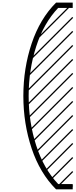

<svg xmlns="http://www.w3.org/2000/svg" viewBox="-20 -990 574 1453"><path d="M530.3 442.9H404.3Q282.2 320.8 219.5 133.5Q156.7 -53.7 156.7 -263.7Q156.7 -473.6 219.5 -660.9Q282.2 -848.1 404.3 -970.2H530.3V-930.2H420.4Q311 -815.4 253.9 -638.2Q196.8 -460.9 196.8 -263.7Q196.8 -66.4 253.9 110.8Q311 288.1 420.4 402.8H530.3ZM526.9 410.6 533.7 417.5 525.4 425.8 518.6 418.9ZM526.9 304.7 533.7 311.5 419.4 425.8 412.6 418.9ZM526.9 198.7 533.7 205.6 368.2 371.1 361.3 364.3ZM526.9 92.3 533.7 99.1 323.7 309.6 318.8 300.8ZM526.9 -13.2 533.7 -6.3 284.7 242.7 280.3 233.4ZM526.9 -119.1 533.7 -112.3 253.9 167.5 249 158.7ZM526.9 -225.6 533.7 -218.8 225.6 89.4 223.1 78.1ZM526.9 -331.5 533.7 -324.7 206.1 2.9 202.1 -6.8ZM526.9 -438 533.7 -431.2 188.5 -85.9 186.5 -97.7ZM526.9 -543.5 533.7 -536.6 179.2 -182.1 176.8 -193.4ZM526.9 -649.4 533.7 -642.6 176.8 -285.6 174.3 -296.9ZM526.9 -755.9 533.7 -749 185.5 -400.9 184.6 -413.6ZM526.9 -861.8 533.7 -855 202.6 -523.9 203.1 -538.1ZM516.6 -958 523.4 -951.2 247.1 -674.8 249 -690.4Z"/></svg>

Font: AzarMehrMSRS3
Style: Regular
Weight: 1
Designer: Amin Abedi
Version: Version 1.00